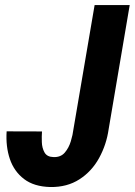

<svg xmlns="http://www.w3.org/2000/svg" viewBox="-20 -731 534 761"><path d="M271 -218.3 355 -710.9H494.1L410.6 -218.8Q401.9 -157.7 372.8 -104.7Q343.8 -51.8 294.9 -20.3Q246.1 11.2 179.7 10.3Q114.7 8.8 75.2 -21.5Q35.6 -51.8 19 -101.1Q2.4 -150.4 6.3 -210.4L146.5 -210Q145 -191.4 145.8 -168Q146.5 -144.5 156.5 -126.7Q166.5 -108.9 192.4 -108.4Q220.7 -107.4 236.8 -126.2Q252.9 -145 260.7 -171.1Q268.6 -197.3 271 -218.3Z"/></svg>

Font: Roboto Condensed
Style: Bold Italic
Weight: 700
Italic angle: -12°
Designer: Christian Robertson
Foundry: Google
Version: Version 3.0